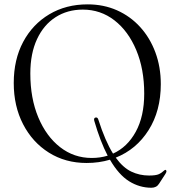

<svg xmlns="http://www.w3.org/2000/svg" viewBox="-20 -733 802 880"><path d="M381.5 -713Q455 -713 516.2 -685.8Q577.5 -658.5 622.5 -609Q667.5 -559.5 692.2 -492.8Q717 -426 717 -347.5Q717 -225 661 -136.5Q605 -48 510.5 -10.5Q544 35.5 581.8 53.5Q619.5 71.5 663 71.5Q694 71.5 707.5 65.5Q721 59.5 733 48Q741 42 742.5 50.5Q744 55 738.5 63.5L709 109Q697.5 127.5 674 127.5Q619.5 127.5 571.8 97.8Q524 68 484 -1Q433.5 14 377 14Q279.5 14 204 -33.5Q128.5 -81 85.8 -163.8Q43 -246.5 43 -352.5Q43 -460 86.2 -541Q129.5 -622 206 -667.5Q282.5 -713 381.5 -713ZM412 -179.5Q408.5 -193 419 -194.5Q427.5 -196 431 -184Q462 -87 498 -29Q563.5 -58.5 602.2 -129Q641 -199.5 641 -304Q641 -416.5 604.5 -503.5Q568 -590.5 504.5 -639.8Q441 -689 359.5 -689Q289 -689 234.8 -654.2Q180.5 -619.5 149.8 -553.8Q119 -488 119 -396Q119 -282.5 155.5 -195.2Q192 -108 255.5 -58.5Q319 -9 400.5 -9Q439 -9 473.5 -19.5Q439.5 -84.5 412 -179.5Z"/></svg>

Font: Fraunces 72pt S000 Light
Style: Regular
Weight: 300
Version: Version 1.000; ttfautohint (v1.8.3)